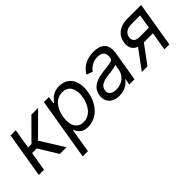

<svg xmlns="http://www.w3.org/2000/svg" viewBox="34 -1268 2186 2186"><g transform="rotate(-45 1127.5 -174.5)"><path d="M31.2 0 122.2 -545.5H206L166.2 -308.2H221.6L457.4 -545.5H565.3L301.1 -282.7L477.3 0H369.3L228.7 -230.1H153.4L115.1 0Z M534.1 204.5 659.1 -545.5H740.1L725.9 -458.8H735.8Q758.2 -486.5 767.4 -495.7Q823.9 -552.6 909.1 -552.6Q977.6 -552.6 1024.7 -518.3Q1071.7 -484 1090.4 -420.1Q1109 -356.2 1095.2 -271.3Q1081.3 -186.1 1041.2 -121.6Q1001.1 -57.2 942.8 -22.9Q884.6 11.4 816.8 11.4Q796.2 11.4 778.4 7.8Q760.7 4.3 748 -0.7Q735.4 -5.7 724.1 -14.2Q712.7 -22.7 706.1 -29.7Q699.6 -36.6 692.8 -47.1Q686.1 -57.5 683.1 -63.4Q680 -69.2 675.8 -78.5Q674 -82 673.3 -83.8H666.2L617.9 204.5ZM696 -272.7Q686.1 -210.6 696.2 -163.9Q706.3 -117.2 737.6 -90.6Q768.8 -63.9 818.2 -63.9Q856.5 -63.9 889.7 -80.1Q922.9 -96.2 946.9 -124.8Q970.9 -153.4 987.4 -190.9Q1003.9 -228.3 1011.4 -272.7Q1019.2 -316.1 1014.6 -353.3Q1009.9 -390.6 995.7 -418.1Q981.5 -445.7 953.5 -461.5Q925.4 -477.3 886.4 -477.3Q811.1 -477.3 761.2 -421.9Q711.3 -366.5 696 -272.7Z M1320.7 12.8Q1268.5 12.8 1229.8 -6.6Q1191.1 -25.9 1172.2 -64.5Q1153.4 -103 1161.6 -154.8Q1165.1 -175.1 1172.1 -192.8Q1179 -210.6 1188 -224.1Q1197.1 -237.6 1209.9 -249.1Q1222.7 -260.7 1235.4 -269Q1248.2 -277.3 1265.1 -284.3Q1282 -291.2 1296.9 -295.8Q1311.8 -300.4 1331 -304.3Q1350.1 -308.2 1365.4 -310.5Q1380.7 -312.9 1400.2 -315.3Q1414.1 -317.1 1431.5 -319.1Q1448.9 -321 1459 -322.3Q1469.1 -323.5 1481.9 -325.1Q1494.7 -326.7 1501.8 -328.3Q1508.9 -329.9 1517.2 -332.2Q1525.6 -334.5 1530.2 -337.4Q1534.8 -340.2 1539.2 -344.3Q1543.7 -348.4 1546 -353.3Q1548.3 -358.3 1549.4 -365.1V-367.9Q1558.2 -421.2 1535.2 -449.9Q1512.1 -478.7 1455.6 -478.7Q1400.6 -478.7 1359.6 -454.5Q1318.5 -430.4 1296.5 -396.3L1222.7 -424.7Q1243.6 -460.6 1272.7 -486.5Q1301.8 -512.4 1334.2 -526.3Q1366.5 -540.1 1398.1 -546.3Q1429.7 -552.6 1462.7 -552.6Q1479.8 -552.6 1495.4 -551Q1511 -549.4 1531.6 -544.6Q1552.2 -539.8 1567.5 -531.1Q1582.7 -522.4 1599.1 -508.2Q1615.4 -494 1622.9 -473.5Q1630.3 -453.1 1634.9 -424.7Q1639.6 -396.3 1631.7 -359.4L1572.1 0H1488.3L1501.1 -73.9H1496.8Q1487.2 -59.3 1472.5 -45.1Q1457.7 -30.9 1436.3 -17.4Q1414.8 -3.9 1384.6 4.4Q1354.4 12.8 1320.7 12.8ZM1344.8 -62.5Q1380.7 -62.5 1412.5 -73.9Q1444.2 -85.2 1466.3 -104.4Q1488.3 -123.6 1502.5 -147.5Q1516.7 -171.5 1521 -197.4L1533.7 -274.1Q1530.9 -271.3 1525.6 -268.6Q1520.2 -266 1511.9 -263.7Q1503.6 -261.4 1495.6 -259.4Q1487.6 -257.5 1475.9 -255.5Q1464.1 -253.6 1456 -252.1Q1447.8 -250.7 1434.8 -249.1Q1421.9 -247.5 1416 -246.6Q1410.2 -245.7 1398.3 -244.5Q1386.4 -243.3 1384.6 -242.9Q1356.9 -239.3 1335.6 -233.7Q1314.3 -228 1294.2 -217.7Q1274.1 -207.4 1261.5 -190.5Q1248.9 -173.7 1245.4 -150.6Q1238.3 -108 1265.6 -85.2Q1293 -62.5 1344.8 -62.5Z M2053.6 0 2090.6 -221.6H1944.6L1780.9 0H1690L1861.9 -233Q1815.3 -250 1794.9 -288.9Q1774.5 -327.8 1783.7 -383.5Q1796.2 -459.2 1853.7 -502.3Q1911.2 -545.5 1999.6 -545.5H2224.1L2133.2 0ZM2103.7 -299.7 2131.7 -468.8H1986.9Q1937.5 -468.8 1905.7 -446Q1873.9 -423.3 1867.5 -383.5Q1860.8 -344.5 1882.5 -322.1Q1904.1 -299.7 1948.5 -299.7Z"/></g></svg>

Font: Karasuma Gothic
Style: Italic
Weight: 400
Italic angle: -9.39999°
Designer: Rasmus Andersson / Ryoko Nishizuka
Foundry: Genbu
Version: Version 1.00